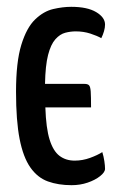

<svg xmlns="http://www.w3.org/2000/svg" viewBox="-20 -530 347 563"><path d="M190 13Q151 13 120.5 2Q90 -9 69 -39Q48 -69 37.5 -122.5Q27 -176 27 -261Q27 -348 42.5 -398.5Q58 -449 83 -473Q108 -497 136 -503.5Q164 -510 189 -510Q236 -510 262 -494.5Q288 -479 288 -458Q288 -449 285 -438.5Q282 -428 277 -418Q265 -425 245 -431.5Q225 -438 202 -438Q187 -438 171.5 -434Q156 -430 142.5 -415Q129 -400 121 -369Q113 -338 112 -284H228Q237 -284 241 -280Q245 -276 246 -261.5Q247 -247 247 -215H113Q115 -154 125.5 -120.5Q136 -87 154.5 -73Q173 -59 199 -59Q222 -59 244 -67Q266 -75 280 -84Q284 -71 286 -57.5Q288 -44 288 -35Q288 -25 273.5 -13.5Q259 -2 237 5.5Q215 13 190 13Z"/></svg>

Font: Yanone Kaffeesatz
Style: Regular
Weight: 400
Designer: Yanone (Cyrillic: Daniel Pouzeot, Huerta Tipografica, and Cyreal)
Foundry: Yanone
Version: Version 2.003